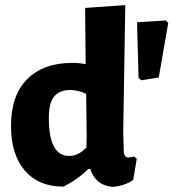

<svg xmlns="http://www.w3.org/2000/svg" viewBox="-20 -722 678 751"><path d="M470 -702 462 -207 464 -133Q464 -106 482 -106Q491 -106 504 -110L515 -101L501 -18Q468 5 420 9Q354 3 333 -61H325Q284 -20 228 8Q131 8 77 -55Q23 -118 23 -229Q23 -349 86.5 -412.5Q150 -476 262 -476Q291 -476 315 -471L313 -691ZM629 -642 638 -632 601 -419 533 -408 522 -417 516 -635ZM255 -370Q212 -370 191 -343.5Q170 -317 171 -256Q172 -112 251 -112Q286 -112 318 -145L319 -192L317 -355Q284 -370 255 -370Z"/></svg>

Font: Alegreya Sans SC ExtraBold
Style: Regular
Weight: 800
Designer: Juan Pablo del Peral
Foundry: Huerta Tipografica
Version: Version 2.007